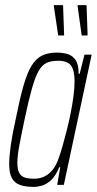

<svg xmlns="http://www.w3.org/2000/svg" viewBox="-20 -724 379 752"><path d="M112 8Q79 8 57.5 0Q36 -8 26 -27.5Q16 -47 16 -81Q16 -110 22 -153.5Q28 -197 41 -255Q57 -335 71.5 -386.5Q86 -438 103.5 -466.5Q121 -495 145 -506.5Q169 -518 203 -518Q223 -518 242.5 -513Q262 -508 275 -490.5Q288 -473 288 -435H292L311 -510H339L230 0H204L216 -69H212Q198 -35 180 -18.5Q162 -2 144.5 3Q127 8 112 8ZM113 -24Q136 -24 154.5 -33Q173 -42 187 -60Q201 -78 210 -105Q217 -124 225 -152Q233 -180 241.5 -213.5Q250 -247 257 -282Q264 -317 268 -349Q272 -381 272 -406Q272 -450 257.5 -468Q243 -486 208 -486Q181 -486 163 -478Q145 -470 131.5 -446.5Q118 -423 105 -377Q92 -331 76 -255Q63 -194 55.5 -153Q48 -112 48 -86Q48 -60 55.5 -46.5Q63 -33 77.5 -28.5Q92 -24 113 -24ZM208 -585 191 -699V-704H227L231 -590V-585ZM300 -585 284 -699V-704H319L323 -590V-585Z"/></svg>

Font: Saira UltraCondensed Thin
Style: Italic
Weight: 250
Width: 1
Italic angle: -12°
Designer: Hector Gatti with collaboration of the Omnibus-Type team
Foundry: Omnibus-Type
Version: Version 1.101